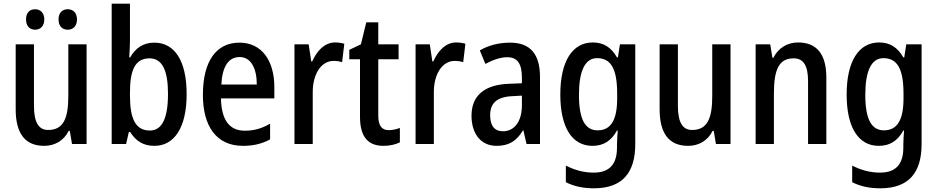

<svg xmlns="http://www.w3.org/2000/svg" viewBox="-20 -780 5079 1040"><path d="M121 -675C121 -638 142 -619 170 -619C198 -619 220 -638 220 -675C220 -711 198 -730 170 -730C142 -730 121 -712 121 -675ZM297 -675C297 -638 318 -619 347 -619C375 -619 397 -638 397 -675C397 -711 375 -730 347 -730C319 -730 297 -712 297 -675ZM449 -540H350V-259C350 -138 323 -76 241 -76C188 -76 164 -119 164 -207V-540H65V-188C65 -61 113 10 219 10C276 10 325 -17 352 -71H358L370 0H449Z M684 -559V-760H585V0H663L678 -65H685C716 -16 756 10 816 10C925 10 991 -90 991 -270C991 -452 925 -549 816 -549C756 -549 714 -520 685 -469H680C682 -499 684 -531 684 -559ZM790 -464C858 -464 890 -400 890 -272C890 -138 857 -73 792 -73C715 -73 684 -135 684 -261V-279C684 -393 708 -464 790 -464Z M1277 -549C1151 -549 1079 -448 1079 -266C1079 -99 1150 10 1296 10C1353 10 1398 -1 1443 -25V-110C1396 -83 1355 -72 1306 -72C1222 -72 1179 -131 1177 -247H1466V-308C1466 -450 1399 -549 1277 -549ZM1278 -471C1341 -471 1371 -407 1371 -322H1179C1184 -422 1219 -471 1278 -471Z M1795 -550C1739 -550 1697 -506 1671 -447H1666L1652 -540H1575V0H1674V-281C1674 -382 1722 -450 1786 -450C1804 -450 1820 -448 1833 -443L1845 -543C1828 -548 1811 -550 1795 -550Z M2086 -75C2046 -75 2029 -101 2029 -155V-459H2139V-540H2029V-659H1964L1935 -540L1872 -510V-459H1930V-147C1930 -36 1976 10 2057 10C2091 10 2122 3 2146 -9V-87C2127 -80 2106 -75 2086 -75Z M2451 -550C2395 -550 2353 -506 2327 -447H2322L2308 -540H2231V0H2330V-281C2330 -382 2378 -450 2442 -450C2460 -450 2476 -448 2489 -443L2501 -543C2484 -548 2467 -550 2451 -550Z M2743 -549C2681 -549 2625 -534 2579 -507L2609 -434C2651 -456 2690 -470 2728 -470C2781 -470 2807 -437 2807 -360V-329L2735 -326C2604 -321 2534 -262 2534 -153C2534 -60 2581 10 2670 10C2738 10 2778 -17 2813 -74H2815L2832 0H2905V-363C2905 -485 2854 -549 2743 -549ZM2754 -259 2807 -262V-210C2807 -120 2765 -69 2704 -69C2661 -69 2635 -96 2635 -156C2635 -220 2670 -255 2754 -259Z M3191 -550C3081 -550 3015 -449 3015 -268C3015 -89 3079 10 3189 10C3249 10 3291 -17 3322 -73H3326C3324 -48 3322 -16 3322 5V20C3322 114 3277 155 3196 155C3143 155 3094 142 3045 117V207C3089 229 3137 240 3197 240C3352 240 3421 155 3421 0V-540H3338L3327 -469H3322C3290 -525 3248 -550 3191 -550ZM3214 -465C3290 -465 3323 -406 3323 -272V-247C3323 -130 3289 -74 3217 -74C3149 -74 3116 -135 3116 -266C3116 -396 3149 -465 3214 -465Z M3937 -540H3838V-259C3838 -138 3811 -76 3729 -76C3676 -76 3652 -119 3652 -207V-540H3553V-188C3553 -61 3601 10 3707 10C3764 10 3813 -17 3840 -71H3846L3858 0H3937Z M4303 -550C4246 -550 4196 -521 4169 -467H4164L4152 -540H4073V0H4172V-273C4172 -405 4200 -464 4279 -464C4334 -464 4357 -422 4357 -339V0H4456V-360C4456 -489 4402 -550 4303 -550Z M4742 -550C4632 -550 4566 -449 4566 -268C4566 -89 4630 10 4740 10C4800 10 4842 -17 4873 -73H4877C4875 -48 4873 -16 4873 5V20C4873 114 4828 155 4747 155C4694 155 4645 142 4596 117V207C4640 229 4688 240 4748 240C4903 240 4972 155 4972 0V-540H4889L4878 -469H4873C4841 -525 4799 -550 4742 -550ZM4765 -465C4841 -465 4874 -406 4874 -272V-247C4874 -130 4840 -74 4768 -74C4700 -74 4667 -135 4667 -266C4667 -396 4700 -465 4765 -465Z"/></svg>

Font: Noto Sans Myanmar UI Condensed Medium
Style: Regular
Weight: 500
Width: 3
Designer: Monotype Design Team
Foundry: Monotype Imaging Inc.
Version: Version 2.103